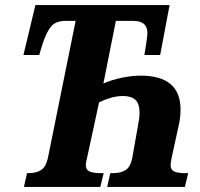

<svg xmlns="http://www.w3.org/2000/svg" viewBox="-20 -734 785 754"><path d="M86 -54H92Q122 -54 141 -66Q160 -78 168 -113L277 -652H237Q200 -652 181.5 -631Q163 -610 147 -561L134 -518H72L119 -714H646L609 -518H547Q550 -534 554 -561Q558 -588 559 -603Q559 -628 545 -640Q531 -652 501 -652H435L386 -406Q417 -420 457.5 -428.5Q498 -437 532 -437Q689 -437 689 -304Q689 -271 681 -238L654 -114Q650 -94 650 -86Q650 -67 664.5 -60.5Q679 -54 708 -54H719L706 0H401L413 -54H424Q454 -54 473 -66Q492 -78 499 -112L522 -241Q528 -271 528 -291Q528 -327 511.5 -342Q495 -357 463 -357Q438 -357 412 -349Q386 -341 369 -332L321 -110Q320 -106 318.5 -99.5Q317 -93 317 -86Q317 -67 332 -60.5Q347 -54 376 -54H387L374 0H74Z"/></svg>

Font: Noto Serif CondExtraBold
Style: Italic
Weight: 800
Width: 3
Italic angle: -12°
Designer: Monotype Design Team
Foundry: Monotype Imaging Inc.
Version: Version 1.001